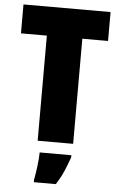

<svg xmlns="http://www.w3.org/2000/svg" viewBox="-61 -756 631 1019"><g transform="rotate(5 254.0 -246.5)"><path d="M349 0H160V-560H22V-714H486V-560H349ZM345 61H176Q176 90 170.5 134Q165 178 159 207V221H276Q300 184 315.5 148Q331 112 345 72Z"/></g></svg>

Font: Noto Sans Display SemiCondensed Black
Style: Regular
Weight: 900
Width: 4
Designer: Monotype Design Team
Foundry: Monotype Imaging Inc.
Version: Version 1.900